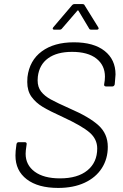

<svg xmlns="http://www.w3.org/2000/svg" viewBox="-20 -916 604 944"><path d="M56 -151Q56 -166 57 -174L61 -207Q63 -217 72 -217H102Q107 -217 109.5 -214Q112 -211 111 -207L107 -177Q106 -171 106 -160Q106 -105 150.5 -72Q195 -39 275 -39Q362 -39 410 -78.5Q458 -118 458 -186Q458 -232 420.5 -264.5Q383 -297 290 -340Q224 -370 190 -390.5Q156 -411 135 -440Q114 -469 114 -513Q114 -529 115 -537Q125 -619 185.5 -663.5Q246 -708 343 -708Q441 -708 494.5 -665.5Q548 -623 548 -550Q548 -542 546 -524L544 -501Q543 -497 540 -494Q537 -491 533 -491H501Q496 -491 493.5 -494Q491 -497 492 -501L495 -521Q496 -527 496 -539Q496 -595 454 -628Q412 -661 334 -661Q260 -661 216.5 -629.5Q173 -598 166 -539Q165 -533 165 -521Q165 -488 182 -466Q199 -444 230 -427Q261 -410 324 -382Q419 -341 464.5 -299.5Q510 -258 510 -194Q510 -135 480.5 -89Q451 -43 396 -17.5Q341 8 266 8Q167 8 111.5 -34.5Q56 -77 56 -151ZM242 -782 334 -890Q339 -896 347 -896H384Q394 -896 396 -890L463 -782Q465 -778 465 -777Q465 -770 455 -770H430Q420 -770 418 -776L366 -863Q365 -865 363 -865Q361 -865 360 -863L285 -776Q281 -770 272 -770H247Q241 -770 239.5 -773.5Q238 -777 242 -782Z"/></svg>

Font: Barlow Light
Style: Italic
Weight: 300
Italic angle: -7°
Designer: Jeremy Tribby
Foundry: Tribby Type
Version: Version 1.408